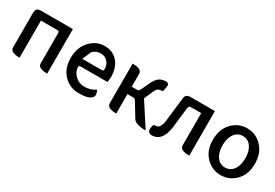

<svg xmlns="http://www.w3.org/2000/svg" viewBox="29 -1302 2939 2053"><g transform="rotate(30 1498.5 -275.5)"><path d="M202 0Q87 0 87 -60V-490Q87 -550 147 -550H543V0Q428 0 428 -60V-435Q428 -458 405 -458H202V0Z M1091 -118Q1131 -45 1077 -15Q1044 13 937 13Q830 13 753 -64Q677 -142 677 -272Q677 -403 752 -483Q827 -564 931 -564Q1035 -564 1094 -493Q1153 -423 1153 -304L1147 -245H812Q790 -245 793 -219Q797 -167 842 -122Q888 -77 958 -77Q1028 -77 1091 -118ZM789 -325H1030Q1053 -325 1051 -352Q1053 -396 1021 -435Q990 -474 933 -474Q876 -474 836 -434Z M1396 0Q1281 0 1281 -60V-550Q1396 -550 1396 -490V-331H1462Q1485 -331 1494 -352L1538 -447Q1570 -517 1604 -540Q1639 -564 1692 -564Q1728 -557 1722 -522L1712 -468Q1709 -450 1690 -454Q1666 -454 1648 -440Q1631 -427 1613 -384L1572 -289L1759 0Q1633 0 1602 -51L1499 -221Q1488 -240 1465 -240H1396V0Z M1836 13Q1781 4 1792 -55L1796 -76Q1801 -101 1827 -97Q1884 -97 1897 -203Q1904 -263 1917 -379Q1931 -496 1932 -504Q1938 -550 1998 -550H2297V0Q2181 0 2181 -60V-458H2051Q2028 -458 2023 -423Q2002 -239 1994 -172Q1968 13 1836 13Z M2873 -65Q2797 13 2690 13Q2583 13 2507 -65Q2431 -143 2431 -275Q2431 -407 2507 -485.5Q2583 -564 2690 -564Q2797 -564 2873 -485.5Q2949 -407 2949 -275Q2949 -143 2873 -65ZM2550 -275Q2550 -187 2588 -134Q2626 -81 2690.5 -81Q2755 -81 2793 -134Q2831 -187 2831 -275Q2831 -363 2793 -416Q2755 -469 2690.5 -469Q2626 -469 2588 -416Q2550 -363 2550 -275Z"/></g></svg>

Font: Swei Half Moon CJK TC
Style: Medium
Weight: 500
Version: Version 2.125